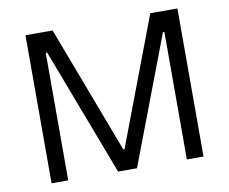

<svg xmlns="http://www.w3.org/2000/svg" viewBox="-77 -800 1071 898"><g transform="rotate(-10 458.5 -351.5)"><path d="M413.6 0H503.4L733.4 -605.5H740.2V0H819.3V-703.1H690.4L461.4 -97.7H455.6L226.6 -703.1H97.7V0H176.8V-605.5H183.6Z"/></g></svg>

Font: Faust Sans
Style: Regular
Weight: 400
Designer: Andreas Faust
Version: Version 1.003;Glyphs 3.1.2 (3151)